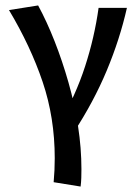

<svg xmlns="http://www.w3.org/2000/svg" viewBox="-20 -447 509 705"><path d="M276 238 177 222Q179 200 180 178Q181 156 181 134Q181 -15 136.5 -146.5Q92 -278 13 -410L120 -427Q152 -368 180.5 -295.5Q209 -223 231.5 -144Q254 -65 266.5 16Q279 97 279 174Q279 190 278.5 206Q278 222 276 238ZM342 -418H446Q420 -303 372 -188Q324 -73 250 40L197 9Q258 -97 292.5 -203.5Q327 -310 342 -418Z"/></svg>

Font: Ysabeau Office SemiBold
Style: Regular
Weight: 600
Designer: Christian Thalmann (Catharsis Fonts)
Version: Version 2.001;gftools[0.9.30]; featfreeze: tnum,lnum,ss02